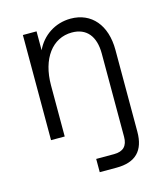

<svg xmlns="http://www.w3.org/2000/svg" viewBox="-108 -599 762 882"><g transform="rotate(-15 273.0 -158.0)"><path d="M257 200H337C428 200 472 155 472 65V-324C472 -442 409 -516 310 -516C235 -516 173 -473 144 -410V-500H79V0H144V-243C144 -370 206 -453 299 -453C368 -453 407 -407 407 -324V72C407 115 386 137 342 137H257Z"/></g></svg>

Font: Uncut Sans Book
Style: Regular
Weight: 350
Designer: Kasper Nordkvist
Foundry: UNCUT.wtf
Version: Version 1.304;Glyphs 3.2 (3246)